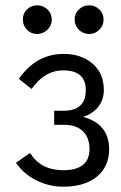

<svg xmlns="http://www.w3.org/2000/svg" viewBox="-20 -687 456 723"><path d="M120 -559Q97 -559 81.5 -575Q66 -591 66 -614Q66 -636 81.5 -651.5Q97 -667 120 -667Q142 -667 158.5 -651.5Q175 -636 175 -613Q175 -591 158.5 -575Q142 -559 120 -559ZM316 -559Q293 -559 277 -575Q261 -591 261 -614Q261 -636 277 -651.5Q293 -667 316 -667Q338 -667 354 -651.5Q370 -636 370 -613Q370 -591 354 -575Q338 -559 316 -559ZM218 16Q165 16 117.5 -7.5Q70 -31 40 -74L93 -111Q134 -46 218 -46Q317 -46 317 -126Q317 -169 292 -193Q267 -217 222 -217H184V-270H220Q303 -270 303 -348Q303 -422 218 -422Q148 -422 99 -352L51 -390Q116 -484 220 -484Q286 -484 328.5 -447.5Q371 -411 371 -348Q371 -312 350.5 -285.5Q330 -259 293 -247Q391 -220 391 -125Q391 -60 345 -22Q299 16 218 16Z"/></svg>

Font: Didact Gothic
Style: Regular
Weight: 400
Designer: Daniel Johnson
Foundry: Daniel Johnson
Version: Version 2.101;PS 002.101;hotconv 1.0.88;makeotf.lib2.5.64775